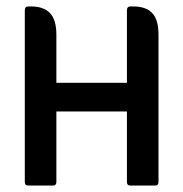

<svg xmlns="http://www.w3.org/2000/svg" viewBox="-20 -576 569 596"><path d="M155 -230V-11Q155 0 144 0H68Q57 0 57 -11V-544Q57 -556 68 -556H77Q115 -556 135 -535.5Q155 -515 155 -468V-319H374V-544Q374 -556 385 -556H394Q433 -556 452.5 -535.5Q472 -515 472 -468V-11Q472 0 462 0H385Q374 0 374 -11V-230Z"/></svg>

Font: Zain
Style: Bold
Weight: 700
Designer: Zain,Boutros
Foundry: Mobile Telecommunications Company (Zain), 2024
Version: Version 1.50; ttfautohint (v1.8.4)